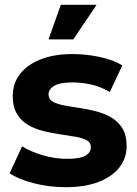

<svg xmlns="http://www.w3.org/2000/svg" viewBox="-20 -771 571 799"><path d="M253 8Q184 8 120.5 -8.5Q57 -25 20 -50L72 -162Q109 -139 159.5 -124.5Q210 -110 259 -110Q313 -110 335.5 -123Q358 -136 358 -159Q358 -178 340.5 -187.5Q323 -197 294 -202Q265 -207 230.5 -212Q196 -217 161 -225.5Q126 -234 97 -251Q68 -268 50.5 -297Q33 -326 33 -372Q33 -423 62.5 -462Q92 -501 148 -523.5Q204 -546 282 -546Q338 -546 394.5 -534Q451 -522 489 -499L437 -388Q398 -411 358.5 -419.5Q319 -428 282 -428Q230 -428 206 -414Q182 -400 182 -378Q182 -358 199.5 -348Q217 -338 246 -332.5Q275 -327 309.5 -322Q344 -317 379 -308Q414 -299 442.5 -282.5Q471 -266 489 -237.5Q507 -209 507 -163Q507 -113 477 -74.5Q447 -36 390.5 -14Q334 8 253 8ZM182 -607 233 -751H382L285 -607Z"/></svg>

Font: Montserrat Z
Style: Bold
Weight: 700
Designer: Julieta Ulanovsky
Foundry: Julieta Ulanovsky
Version: Version 8.000